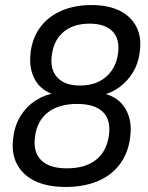

<svg xmlns="http://www.w3.org/2000/svg" viewBox="-20 -734 589 763"><path d="M241 9Q168 9 118.5 -15Q69 -39 46.5 -83.5Q24 -128 33 -189Q39 -237 62.5 -274.5Q86 -312 123 -335.5Q160 -359 204 -365L203 -356Q168 -364 142.5 -387.5Q117 -411 106.5 -447Q96 -483 102 -529Q110 -587 142 -628.5Q174 -670 226 -692Q278 -714 343 -714Q410 -714 455.5 -691.5Q501 -669 522.5 -626.5Q544 -584 535 -526Q530 -482 508 -446Q486 -410 453 -386.5Q420 -363 380 -354L381 -364Q422 -358 450 -335Q478 -312 491 -274.5Q504 -237 497 -186Q489 -125 455.5 -80.5Q422 -36 367 -13.5Q312 9 241 9ZM246 -65Q318 -65 361 -98.5Q404 -132 413 -197Q421 -258 388.5 -289.5Q356 -321 286 -321Q214 -321 170.5 -287.5Q127 -254 119 -190Q111 -129 144 -97Q177 -65 246 -65ZM298 -394Q340 -394 371.5 -409Q403 -424 423.5 -453Q444 -482 449 -521Q457 -579 427 -609.5Q397 -640 336 -640Q273 -640 233.5 -608Q194 -576 186 -515Q178 -458 208 -426Q238 -394 298 -394Z"/></svg>

Font: Nunito Sans 10pt SemiCondensed Medium
Style: Italic
Weight: 500
Width: 4
Italic angle: -9°
Designer: Vernon Adams
Foundry: Vernon Adams
Version: Version 3.101;gftools[0.9.27]